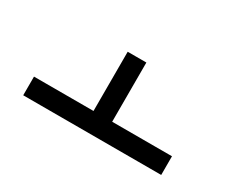

<svg xmlns="http://www.w3.org/2000/svg" viewBox="-56 -756 681 570"><g transform="rotate(30 284.5 -470.5)"><path d="M316 -401H521V-337H48V-401H252V-604H316Z"/></g></svg>

Font: Go Noto Current
Style: Regular
Weight: 400
Designer: Monotype Design Team
Foundry: Monotype Imaging Inc.
Version: Version 2.007; ttfautohint (v1.8) -l 8 -r 50 -G 200 -x 14 -D